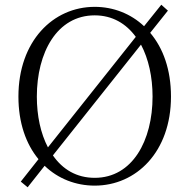

<svg xmlns="http://www.w3.org/2000/svg" viewBox="-20 -771 802 813"><path d="M136 -362C136 -548 221 -706 381 -706C456 -706 514 -671 555 -615L183 -147C152 -206 136 -281 136 -362ZM577 -582C609 -522 626 -445 626 -362C626 -176 541 -18 381 -18C304 -18 245 -54 204 -113ZM381 -742C205 -742 58 -597 58 -362C58 -251 90 -161 143 -97L68 -2L97 22L169 -69C226 -14 301 15 381 15C557 15 704 -128 704 -362C704 -476 671 -567 616 -632L691 -726L663 -751L590 -660C534 -713 460 -742 381 -742Z"/></svg>

Font: Noto Serif TC Light
Style: Regular
Weight: 300
Designer: Ryoko NISHIZUKA 西塚涼子 (kana & ideographs); Frank Grießhammer (Latin, Greek & Cyrillic); Wenlong ZHANG 张文龙 (bopomofo); San
Foundry: Adobe
Version: Version 2.001;hotconv 1.1.0;makeotfexe 2.6.0